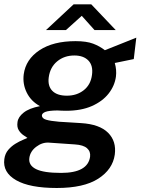

<svg xmlns="http://www.w3.org/2000/svg" viewBox="-33 -720 666 910"><path d="M236 171Q107.5 171 43.2 134Q-21 97 -12.5 34Q-9 8 6.2 -9.8Q21.5 -27.5 40.5 -39Q59.5 -50.5 75.5 -57Q91.5 -63.5 97 -66.5Q90.5 -71 77.8 -79.5Q65 -88 55.8 -103Q46.5 -118 50 -141.5Q53 -165.5 79 -186.2Q105 -207 156.5 -217Q114 -240 93.8 -281Q73.5 -322 79.5 -368Q89 -438.5 154 -481.8Q219 -525 325 -525Q377 -525 408.5 -513Q440 -501 464 -482Q479 -488 507.2 -499.2Q535.5 -510.5 564.8 -522.2Q594 -534 613 -541.5L601 -440L511 -421.5Q520.5 -389 516.5 -357Q510.5 -313 481.5 -276.2Q452.5 -239.5 402 -217.2Q351.5 -195 280 -195Q270.5 -195 257.8 -195.5Q245 -196 239 -196.5Q199 -196 182.5 -189.8Q166 -183.5 165.5 -172.5Q166 -158.5 186 -152.5Q206 -146.5 247 -143Q266 -141.5 293.2 -140.2Q320.5 -139 352 -136.5Q439 -131 479.2 -90.8Q519.5 -50.5 511 13Q501 83 432.5 127Q364 171 236 171ZM284 -266.5Q331 -266.5 364 -292.5Q397 -318.5 403 -365Q409 -409 386 -433Q363 -457 319.5 -457Q271.5 -457 238 -429.2Q204.5 -401.5 198 -353.5Q192.5 -312.5 215 -289.5Q237.5 -266.5 284 -266.5ZM256.5 99.5Q383.5 99.5 394 22.5Q397 -2 379.5 -17.5Q362 -33 322 -35.5L198.5 -44Q167 -46 138.5 -24.2Q110 -2.5 106 29Q101.5 63.5 137.8 81.5Q174 99.5 256.5 99.5ZM185 -577.5 316 -699.5H399.5L515.5 -577.5H415L354.5 -645L279.5 -577.5Z"/></svg>

Font: Public Sans SemiBold
Style: Italic
Weight: 600
Italic angle: -8°
Designer: The Public Sans project authors (U.S. Web Design System). Libre Franklin designed by Pablo Impallari and Rodrigo Fuenzal
Version: Version 1.007; ttfautohint (v1.8.1) -l 8 -r 50 -G 200 -x 14 